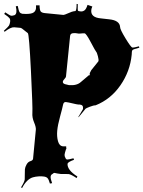

<svg xmlns="http://www.w3.org/2000/svg" viewBox="-24 -912 731 979"><path d="M144.5 -102.1 158.7 -250Q160.2 -263.7 149.7 -288.3Q139.2 -313 141.1 -336.7Q143.1 -360.4 133.8 -549.8Q124.5 -739.3 117.7 -743.2L87.4 -767.1Q81.5 -770 80.6 -770L48.3 -772.9Q31.2 -774.4 -0.5 -750L-4.4 -754.9Q17.1 -774.4 21.5 -781.2Q25.9 -788.1 27.6 -800.5Q29.3 -813 23.9 -819.8Q18.6 -826.7 -2.4 -840.8L2.4 -849.1Q27.3 -832.5 33.2 -831.8Q39.1 -831.1 50.8 -835Q65.4 -843.3 56.6 -879.9L66.4 -881.8Q71.3 -856.9 75.7 -850.3Q80.1 -843.8 89.4 -841.8Q124.5 -838.9 141.1 -845.2Q157.7 -851.6 159.7 -870.1V-884.8H177.7Q178.2 -859.9 183.8 -853.3Q189.5 -846.7 204.6 -845.2L299.3 -835.9Q303.2 -835.4 324.2 -844.7Q345.2 -854 351.8 -854.5Q358.4 -855 359.9 -855.5Q366.7 -857.9 366.7 -892.1L372.6 -891.1Q371.6 -860.4 373.5 -857.4Q375.5 -855 386.5 -853.8Q397.5 -852.5 406.5 -858.9Q415.5 -865.2 422.4 -887.2L446.8 -878.9Q441.4 -866.7 441.4 -859.9Q438 -823.2 489.3 -818.4Q510.7 -815.9 532.7 -813.5Q586.4 -808.1 588.4 -773.9Q587.9 -762.7 615.7 -716.8Q643.6 -670.9 650.9 -669.7Q658.2 -668.5 684.6 -675.8L686.5 -668.9Q654.3 -660.6 651.6 -656.7Q648.9 -652.8 648.4 -647.9L647.5 -632.8Q639.2 -547.9 589.8 -476.8Q540.5 -405.8 463.4 -375Q452.6 -375 434.1 -367.7Q415.5 -360.4 412.6 -357.9L376.5 -314L375.5 -315.9L397.5 -353Q399.4 -355 399.4 -359.9Q400.9 -377.4 382.3 -378.9H375.5Q366.2 -379.9 345.5 -385Q324.7 -390.1 312.5 -391.6Q300.3 -393.1 297.4 -377.4Q294.4 -361.8 282.5 -318.4Q270.5 -274.9 267.8 -245.6Q265.1 -216.3 271.7 -192.1Q278.3 -168 296.4 -166H313.5V-158.2H315.4L313.5 -152.8V-150.9H312.5Q305.7 -130.4 305.2 -122.8Q304.7 -115.2 309.6 -106.9V-106Q313 -99.1 318.8 -98.6Q324.7 -98.1 350.6 -105L353.5 -97.2Q322.8 -86.4 320.3 -77.1Q318.4 -44.9 370.6 -12.2L366.7 -3.9Q337.4 -23.4 325.7 -24.4Q314 -25.4 303 -24.9Q292 -24.4 285.9 -24.9Q279.8 -25.4 269 -27.3Q258.3 -29.3 254.2 -30.3Q250 -31.2 243.7 -24.9Q234.9 -21 234.1 -10.7Q233.4 -0.5 241.7 22L230.5 23.9Q224.6 3.4 218.8 -3.2Q212.9 -9.8 200.9 -11.7Q189 -13.7 173.1 -12.7Q157.2 -11.7 143.6 -7.8Q112.3 1.5 88.4 46.9L83.5 43Q101.1 14.6 102.1 2.7Q103 -9.3 102.5 -23.4Q102.1 -37.6 103 -48.8Q104 -60.1 111.6 -73.5Q119.1 -86.9 131.1 -90.3Q143.1 -93.8 144.5 -102.1ZM433.6 -539.1Q433.6 -540 441.4 -554.2L477.5 -599.1Q480.5 -605.5 475.3 -625Q470.2 -644.5 466.3 -648.2Q462.4 -651.9 439 -696.5Q415.5 -741.2 407.5 -741.9Q399.4 -742.7 388.4 -741.2Q377.4 -739.7 369.1 -741.9Q360.8 -744.1 347.9 -742.7Q335 -741.2 333.5 -729L312.5 -522Q312.5 -517.6 304.7 -509.3Q296.9 -501 296.4 -496.1Q295.9 -491.2 298.6 -488Q301.3 -484.9 307.6 -482.9Q318.4 -479.5 327.6 -478Q367.7 -474.6 388.7 -494.1L429.7 -528.8L433.6 -527.8Z"/></svg>

Font: Eater Caps
Style: Regular
Weight: 400
Version: Version 001.002